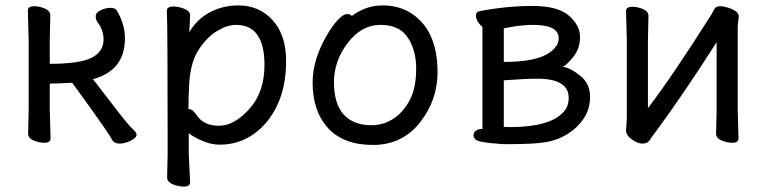

<svg xmlns="http://www.w3.org/2000/svg" viewBox="-20 -512 2835 710"><path d="M423 19Q403 19 395 6Q387 -14 247 -206Q193 -203 164 -203V-106L167 0Q167 16 144 16Q125 16 104.5 7.5Q84 -1 84 -18L86 -106V-366L83 -473Q83 -489 107 -489Q125 -489 145.5 -480.5Q166 -472 166 -455L164 -366V-276Q275 -276 319 -298.5Q363 -321 363 -366Q363 -401 340 -431Q334 -440 334 -452Q334 -466 353 -474.5Q372 -483 388 -483Q406 -483 412 -473Q442 -423 442 -370Q442 -251 323 -219L322 -220Q323 -220 335 -205Q347 -190 400 -120.5Q453 -51 469 -36.5Q485 -22 485 -15Q485 -2 463 8.5Q441 19 423 19Z M659 178Q640 178 619 169.5Q598 161 598 144L600 55Q600 -421 597 -472Q597 -488 621 -488Q640 -488 661.5 -479.5Q683 -471 683 -454L680 -393Q709 -442 757 -467Q805 -492 861 -492Q939 -492 988.5 -437Q1038 -382 1038 -287Q1038 -193 1006 -124.5Q974 -56 918.5 -16.5Q863 23 793 23Q757 23 720.5 5.5Q684 -12 678 -20V56L683 162Q683 178 659 178ZM790 -47Q846 -47 902 -109Q958 -171 958 -272Q958 -420 853 -420Q821 -420 784.5 -398.5Q748 -377 717 -332Q686 -287 680 -209Q677 -167 677 -111L676 -110Q676 -109 678 -109Q692 -109 709 -84Q734 -47 790 -47Z M1359 24Q1250 24 1193 -38.5Q1136 -101 1136 -207Q1136 -289 1186 -377Q1207 -414 1228 -437Q1249 -460 1263 -460Q1276 -460 1281 -453Q1333 -492 1395 -492Q1457 -492 1502 -462Q1598 -399 1598 -245Q1598 -141 1532.5 -58.5Q1467 24 1359 24ZM1353 -49Q1400 -49 1437 -74.5Q1474 -100 1496.5 -144.5Q1519 -189 1519 -258Q1519 -326 1488 -373Q1457 -420 1387 -420Q1317 -420 1266 -353.5Q1215 -287 1215 -208Q1215 -128 1251 -88.5Q1287 -49 1353 -49Z M1840 21Q1791 18 1761 12.5Q1731 7 1731 -12Q1731 -22 1739.5 -28.5Q1748 -35 1761 -35H1764V-413Q1757 -417 1748.5 -429.5Q1740 -442 1740 -454Q1740 -469 1755 -471Q1855 -490 1949 -490Q2043 -490 2084 -454Q2125 -418 2125 -375Q2125 -332 2099 -300.5Q2073 -269 2061 -265Q2088 -262 2125 -232.5Q2162 -203 2162 -155Q2162 -108 2138.5 -73.5Q2115 -39 2078 -16Q2041 7 1996.5 14Q1952 21 1868 21ZM1867 -42Q2013 -42 2064 -98Q2083 -118 2083 -150Q2083 -221 1967 -221Q1924 -221 1843 -215V-43ZM1843 -283Q1967 -283 2014 -319Q2046 -342 2046 -370Q2046 -396 2022 -408Q1998 -420 1950 -420Q1902 -420 1843 -407Z M2356 19Q2338 19 2316.5 3.5Q2295 -12 2295 -29V-31Q2298 -58 2298 -86V-364L2295 -471Q2295 -487 2319 -487Q2337 -487 2357.5 -478.5Q2378 -470 2378 -453L2376 -364V-112Q2469 -234 2611 -459Q2616 -467 2621.5 -478Q2627 -489 2643 -489Q2655 -489 2671 -484Q2712 -471 2712 -452L2708 -415V-106L2711 0Q2711 16 2688 16Q2669 16 2648.5 7.5Q2628 -1 2628 -18L2630 -106V-356Q2507 -163 2402 -21Q2392 -9 2383.5 5Q2375 19 2356 19Z"/></svg>

Font: LXGW WenKai TC
Style: Bold
Weight: 700
Designer: LXGW / Fontworks Inc.
Foundry: LXGW / Fontworks Inc.
Version: Version 1.330;April 28, 2024